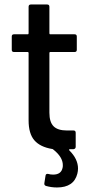

<svg xmlns="http://www.w3.org/2000/svg" viewBox="-20 -661 409 852"><path d="M306.2 1H290Q283.7 2.4 288.1 6.8Q326.2 44.9 326.2 86.9Q326.2 98.1 323.2 109.9Q307.6 170.9 232.9 170.9Q208 170.9 184.1 164.1Q175.3 161.1 176.8 151.9L182.1 118.2Q183.6 108.9 193.8 110.8Q204.1 113.8 215.8 113.8Q252 113.8 257.8 83Q258.8 80.1 258.8 71.8Q258.8 35.6 215.8 2Q213.9 0 210.9 0Q158.2 -8.8 132.6 -38.3Q106.9 -67.9 106.9 -127V-425.8Q106.9 -430.2 103 -430.2H42Q32.2 -430.2 32.2 -439.9V-499Q32.2 -508.8 42 -508.8H103Q106.9 -508.8 106.9 -513.2V-630.9Q106.9 -641.1 117.2 -641.1H189Q199.2 -641.1 199.2 -630.9V-513.2Q199.2 -508.8 203.1 -508.8H311Q320.8 -508.8 320.8 -499V-439.9Q320.8 -430.2 311 -430.2H203.1Q199.2 -430.2 199.2 -425.8V-161.1Q199.2 -119.1 217.8 -100.6Q236.3 -82 276.9 -82H306.2Q315.9 -82 315.9 -71.8V-9.8Q315.9 -0.5 306.2 1Z"/></svg>

Font: Gruenseis Font Medium
Style: Regular
Weight: 500
Designer: Jeremy Tribby
Foundry: Tribby Type
Version: Version 1.408;Glyphs 3.1.2 (3151)